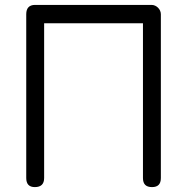

<svg xmlns="http://www.w3.org/2000/svg" viewBox="-20 -763 763 783"><path d="M123 -743C99 -743 87 -730 87 -705V-37C87 -12 99 0 122 0C147 0 160 -12 160 -37V-668H563V-37C563 -12 575 0 600 0C624 0 636 -12 636 -37V-705C636 -725 618 -743 598 -743Z"/></svg>

Font: Numismatica Pro
Style: Regular
Weight: 400
Designer: Chris Hopkins
Foundry: Edward C. D. Hopkins
Version: Version 2.19D